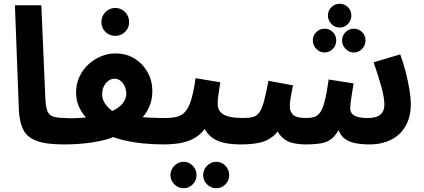

<svg xmlns="http://www.w3.org/2000/svg" viewBox="-20 -760 2246 1017"><path d="M317 5Q224 5 173.5 -14Q123 -33 103 -73.5Q83 -114 80 -176L59 -732H199L220 -243Q222 -197 230 -174Q238 -151 260.5 -143Q283 -135 327 -135Q365 -135 381.5 -115.5Q398 -96 398 -67Q398 -36 377 -15.5Q356 5 317 5Z M318 5 328 -134Q367 -133 400 -135Q433 -137 459.5 -141Q486 -145 506.5 -150Q527 -155 541 -159Q575 -170 599 -185.5Q623 -201 636 -221Q649 -241 649 -264Q649 -282 641.5 -300.5Q634 -319 620 -331Q606 -343 587 -343Q569 -343 554 -332Q539 -321 530 -302.5Q521 -284 521 -260Q521 -239 531 -220.5Q541 -202 559 -185Q577 -168 602 -153L469 -102Q447 -123 427.5 -147Q408 -171 395.5 -201.5Q383 -232 383 -270Q383 -316 401 -354Q419 -392 449 -419.5Q479 -447 516 -462Q553 -477 590 -477Q650 -477 694 -449Q738 -421 762.5 -376Q787 -331 787 -278Q787 -229 769 -190.5Q751 -152 720.5 -122.5Q690 -93 653.5 -71Q617 -49 580 -34Q562 -26 535 -19Q508 -12 474 -6.5Q440 -1 401 2Q362 5 318 5ZM846 5Q788 5 732 -1Q676 -7 628.5 -19Q581 -31 546 -48L615 -156Q645 -148 685.5 -143.5Q726 -139 770.5 -137Q815 -135 856 -135Q894 -135 910.5 -115.5Q927 -96 927 -67Q927 -36 906 -15.5Q885 5 846 5ZM591 -570Q560 -570 538.5 -591Q517 -612 517 -643Q517 -674 538.5 -696Q560 -718 591 -718Q621 -718 642.5 -696Q664 -674 664 -643Q664 -612 642.5 -591Q621 -570 591 -570Z M847 5 857 -135Q893 -135 919 -142Q945 -149 963 -170.5Q981 -192 993.5 -234Q1006 -276 1016 -346L1147 -324Q1145 -309 1141.5 -289Q1138 -269 1135.5 -248.5Q1133 -228 1133 -210Q1133 -192 1140 -178Q1147 -164 1162.5 -154.5Q1178 -145 1203.5 -140Q1229 -135 1266 -135Q1304 -135 1320 -115.5Q1336 -96 1336 -67Q1336 -36 1315.5 -15.5Q1295 5 1256 5Q1211 5 1174.5 -2Q1138 -9 1111.5 -25.5Q1085 -42 1068.5 -69.5Q1052 -97 1048 -137H1096Q1078 -89 1050.5 -60.5Q1023 -32 989 -18Q955 -4 918.5 0.5Q882 5 847 5ZM1126 237Q1097 237 1076.5 216.5Q1056 196 1056 168Q1056 139 1076.5 118Q1097 97 1126 97Q1154 97 1174 118Q1194 139 1194 168Q1194 196 1174 216.5Q1154 237 1126 237ZM953 237Q924 237 903.5 216.5Q883 196 883 168Q883 139 903.5 118Q924 97 953 97Q981 97 1001 118Q1021 139 1021 168Q1021 196 1001 216.5Q981 237 953 237Z M1256 5 1266 -135Q1299 -135 1320 -140.5Q1341 -146 1354.5 -165.5Q1368 -185 1378.5 -224.5Q1389 -264 1402 -332L1532 -308Q1529 -293 1525 -273Q1521 -253 1518 -232.5Q1515 -212 1515 -196Q1515 -168 1533 -151.5Q1551 -135 1601 -135Q1626 -135 1644.5 -140.5Q1663 -146 1676.5 -165.5Q1690 -185 1700.5 -226.5Q1711 -268 1721 -339L1853 -318Q1849 -295 1845 -269Q1841 -243 1838 -221Q1835 -199 1835 -185Q1835 -172 1842.5 -160.5Q1850 -149 1870.5 -142Q1891 -135 1929 -135Q1956 -135 1975.5 -142Q1995 -149 2005.5 -165Q2016 -181 2016 -207Q2016 -244 1999 -304Q1982 -364 1959 -430L2100 -472Q2116 -429 2128.5 -380.5Q2141 -332 2148.5 -286.5Q2156 -241 2156 -207Q2156 -156 2140 -116.5Q2124 -77 2095 -50Q2066 -23 2026 -9Q1986 5 1938 5Q1880 5 1843 -6.5Q1806 -18 1786.5 -45.5Q1767 -73 1761 -121H1795Q1774 -62 1748 -35.5Q1722 -9 1686.5 -2Q1651 5 1598 5Q1565 5 1530.5 -2.5Q1496 -10 1469 -38Q1442 -66 1429 -125L1483 -127Q1462 -68 1428.5 -40Q1395 -12 1352 -3.5Q1309 5 1256 5ZM1779 -614Q1754 -614 1735.5 -633Q1717 -652 1717 -678Q1717 -704 1735.5 -722Q1754 -740 1779 -740Q1805 -740 1823 -722Q1841 -704 1841 -678Q1841 -652 1823 -633Q1805 -614 1779 -614ZM1699 -482Q1674 -482 1655.5 -501Q1637 -520 1637 -546Q1637 -572 1655.5 -590Q1674 -608 1699 -608Q1725 -608 1743 -590Q1761 -572 1761 -546Q1761 -520 1743 -501Q1725 -482 1699 -482ZM1854 -482Q1829 -482 1810.5 -501Q1792 -520 1792 -546Q1792 -572 1810.5 -590Q1829 -608 1854 -608Q1880 -608 1898 -590Q1916 -572 1916 -546Q1916 -520 1898 -501Q1880 -482 1854 -482Z"/></svg>

Font: Noto Sans
Style: Bold
Weight: 700
Designer: Monotype Design Team
Foundry: Monotype Imaging Inc.
Version: Version 2.000;GOOG;noto-source:20170915:90ef993387c0; ttfaut